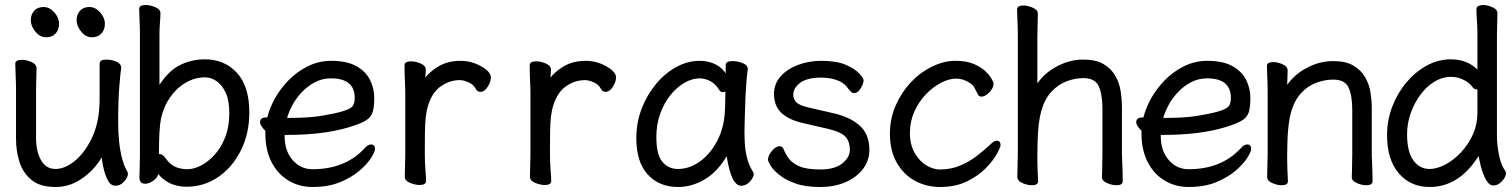

<svg xmlns="http://www.w3.org/2000/svg" viewBox="-20 -729 6040 767"><path d="M380 -679.5Q399 -658 399 -634Q399 -610 385 -595Q371 -580 347 -580Q323 -580 304.5 -602.5Q286 -625 286 -648Q286 -671 299.5 -686Q313 -701 337 -701Q361 -701 380 -679.5ZM197 -679.5Q216 -658 216 -634Q216 -610 202 -595Q188 -580 164 -580Q140 -580 121.5 -602.5Q103 -625 103 -648Q103 -671 116.5 -686Q130 -701 154 -701Q178 -701 197 -679.5ZM468 -95Q476 -65 489 -43Q491 -40 491 -34Q491 -21 476 -4Q461 13 441 13Q425 13 415 -2Q395 -32 386 -100Q360 -55 316 -22Q264 18 202 18Q140 18 106 -10Q72 -38 58 -81.5Q44 -125 44 -175V-369Q44 -394 42.5 -428.5Q41 -463 41 -474Q41 -490 67 -490Q84 -490 104 -482Q126 -473 126 -456Q126 -449 125 -415Q124 -381 124 -370V-179Q124 -124 144 -89Q164 -54 201.5 -54Q239 -54 278 -85.5Q317 -117 345 -173.5Q373 -230 377 -304Q378 -320 378 -345V-475Q378 -491 405 -491Q423 -491 442 -484Q464 -475 464 -459V-457V-456Q461 -439 456.5 -382Q452 -325 452 -240.5Q452 -156 468 -95Z M560 5Q537 5 537 -20Q537 -32 538 -58Q539 -84 539 -110V-589Q539 -619 537.5 -647.5Q536 -676 536 -693Q536 -709 562 -709Q579 -709 599 -701Q621 -692 621 -676Q621 -664 619 -639Q617 -614 617 -589V-390Q653 -445 695 -467Q743 -492 799 -492Q877 -492 926.5 -438Q976 -384 976 -280Q976 -196 942.5 -128.5Q909 -61 852 -22Q795 17 725 17Q684 17 653 0Q628 -14 612 -34L611 -30Q608 -18 591.5 -6.5Q575 5 560 5ZM616 -114Q630 -114 642 -96Q661 -70 682.5 -61.5Q704 -53 729 -53Q754 -53 782.5 -67.5Q811 -82 837.5 -111Q864 -140 880 -182Q896 -224 896 -276Q896 -328 881.5 -359Q867 -390 845 -405Q823 -420 799 -420Q759 -420 722.5 -399Q686 -378 660 -341Q634 -304 623 -255Q615 -215 615 -114Q616 -114 616 -114Z M1303 -486Q1367 -486 1405 -464Q1443 -442 1459 -408Q1475 -374 1475 -338.5Q1475 -303 1469 -282Q1463 -261 1442 -248Q1421 -235 1375 -221Q1274 -190 1124 -190H1117V-186Q1117 -126 1149 -89.5Q1181 -53 1228 -53Q1358 -53 1435 -135Q1449 -152 1462 -152Q1478 -152 1478 -134Q1478 -123 1463 -99Q1448 -75 1417 -48Q1386 -21 1339 -1.5Q1292 18 1228 18Q1175 18 1132 -8Q1089 -34 1064.5 -82Q1040 -130 1040 -196V-207Q1032 -214 1025.5 -223.5Q1019 -233 1019 -241Q1019 -260 1044 -260Q1045 -260 1048 -260Q1056 -295 1077 -333.5Q1098 -372 1131.5 -407Q1165 -442 1209 -464Q1253 -486 1303 -486ZM1127 -258H1139Q1212 -258 1262 -266Q1312 -274 1344 -283Q1379 -293 1388 -304Q1397 -315 1397 -338Q1397 -416 1302 -416Q1267 -416 1237 -400Q1207 -384 1184 -359Q1161 -334 1147 -307Q1133 -280 1127 -258Z M1599 -109V-364Q1599 -374 1598 -394Q1596 -435 1596 -468Q1596 -484 1622 -484Q1639 -484 1659 -476Q1681 -467 1681 -450Q1681 -440 1680 -431.5Q1679 -423 1679 -419Q1698 -443 1727 -461Q1766 -486 1820 -486Q1851 -486 1878 -475.5Q1905 -465 1923 -450Q1941 -435 1941 -420Q1941 -402 1928 -382Q1915 -362 1899 -362Q1887 -362 1880 -375Q1871 -392 1851 -400.5Q1831 -409 1817 -409Q1777 -409 1742 -385Q1707 -361 1691 -310Q1684 -289 1681 -263.5Q1678 -238 1677.5 -201Q1677 -164 1677 -121.5Q1677 -79 1679.5 -50.5Q1682 -22 1682 -6Q1682 10 1656 10Q1639 10 1619 2Q1597 -7 1597 -23Q1597 -31 1598 -66.5Q1599 -102 1599 -109Z M2099 -109V-364Q2099 -374 2098 -394Q2096 -435 2096 -468Q2096 -484 2122 -484Q2139 -484 2159 -476Q2181 -467 2181 -450Q2181 -440 2180 -431.5Q2179 -423 2179 -419Q2198 -443 2227 -461Q2266 -486 2320 -486Q2351 -486 2378 -475.5Q2405 -465 2423 -450Q2441 -435 2441 -420Q2441 -402 2428 -382Q2415 -362 2399 -362Q2387 -362 2380 -375Q2371 -392 2351 -400.5Q2331 -409 2317 -409Q2277 -409 2242 -385Q2207 -361 2191 -310Q2184 -289 2181 -263.5Q2178 -238 2177.5 -201Q2177 -164 2177 -121.5Q2177 -79 2179.5 -50.5Q2182 -22 2182 -6Q2182 10 2156 10Q2139 10 2119 2Q2097 -7 2097 -23Q2097 -31 2098 -66.5Q2099 -102 2099 -109Z M2941 13Q2901 13 2883 -105Q2848 -46 2801 -16Q2747 18 2689 18Q2613 18 2567.5 -32Q2522 -82 2522 -176Q2522 -240 2543.5 -295.5Q2565 -351 2601 -394Q2637 -437 2682 -461.5Q2727 -486 2775 -486Q2812 -486 2842 -470Q2864 -458 2879 -436V-469Q2879 -485 2906 -485Q2924 -485 2944 -478Q2967 -470 2967 -454V-452V-451Q2961 -407 2958 -343Q2954 -227 2954 -204Q2954 -181 2955.5 -154Q2957 -127 2964.5 -97.5Q2972 -68 2988 -43Q2991 -38 2991 -34Q2991 -21 2976 -4Q2961 13 2941 13ZM2878 -363Q2872 -361 2866 -361Q2860 -361 2855 -367Q2839 -394 2817.5 -405Q2796 -416 2775 -416Q2746 -416 2715.5 -399Q2685 -382 2659 -350Q2633 -318 2617.5 -275Q2602 -232 2602 -182Q2602 -110 2626.5 -82Q2651 -54 2688 -54Q2734 -54 2775.5 -83.5Q2817 -113 2845 -166Q2873 -219 2876 -289V-290Q2877 -303 2877 -324Q2877 -345 2878 -363Z M3072 -354Q3072 -394 3098 -423.5Q3124 -453 3167.5 -469.5Q3211 -486 3261 -486Q3322 -486 3359 -470Q3396 -454 3413 -435Q3430 -416 3430 -408Q3430 -400 3425 -388.5Q3420 -377 3411.5 -367Q3403 -357 3391 -357Q3382 -357 3370 -373Q3356 -394 3335 -404Q3303 -419 3261 -419Q3205 -419 3177 -398.5Q3149 -378 3149 -350Q3149 -333 3161 -320.5Q3173 -308 3212 -299L3308 -277Q3375 -262 3414 -227.5Q3453 -193 3453 -130Q3453 -89 3428.5 -55.5Q3404 -22 3359.5 -2Q3315 18 3255.5 18Q3196 18 3156.5 3.5Q3117 -11 3093 -30.5Q3069 -50 3058.5 -67Q3048 -84 3048 -91Q3048 -108 3064 -126.5Q3080 -145 3094 -145Q3105 -145 3110 -134Q3117 -115 3131 -96Q3145 -77 3173.5 -64.5Q3202 -52 3258 -52Q3314 -52 3344.5 -76Q3375 -100 3375 -131Q3375 -162 3358.5 -181.5Q3342 -201 3289 -214L3189 -237Q3131 -250 3101.5 -278Q3072 -306 3072 -354Z M3962 -167Q3977 -167 3977 -149Q3977 -141 3962.5 -114.5Q3948 -88 3918.5 -57.5Q3889 -27 3843 -4.5Q3797 18 3735 18Q3681 18 3635.5 -6.5Q3590 -31 3562.5 -79Q3535 -127 3535 -195Q3535 -255 3558 -307.5Q3581 -360 3618.5 -400Q3656 -440 3703.5 -463Q3751 -486 3795.5 -486Q3840 -486 3869 -474Q3898 -462 3915.5 -445.5Q3933 -429 3941 -414.5Q3949 -400 3949 -395Q3949 -377 3932 -360Q3915 -343 3901 -343Q3891 -343 3887 -351Q3880 -365 3873 -378Q3867 -389 3857 -396Q3829 -415 3800 -415Q3771 -415 3738.5 -398Q3706 -381 3678 -351.5Q3650 -322 3632.5 -283Q3615 -244 3615 -197.5Q3615 -151 3634 -118Q3653 -85 3680.5 -68.5Q3708 -52 3735 -52Q3777 -52 3813 -66.5Q3849 -81 3880 -104.5Q3911 -128 3934 -150Q3951 -167 3962 -167Z M4124 -109V-94Q4124 -64 4127 -5Q4127 11 4102 11Q4085 11 4066 3Q4044 -6 4044 -22Q4044 -31 4045 -71.5Q4046 -112 4046 -119V-586Q4046 -615 4044.5 -647.5Q4043 -680 4043 -691Q4043 -707 4068 -707Q4085 -707 4104 -699Q4126 -690 4126 -674Q4126 -667 4125 -628Q4124 -589 4124 -578V-396Q4154 -438 4199 -462Q4251 -491 4308 -491Q4358 -491 4388.5 -473Q4419 -455 4435.5 -426Q4452 -397 4457 -363.5Q4462 -330 4462 -299V-110Q4462 -104 4463 -83Q4465 -42 4465 -5Q4465 11 4440 11Q4423 11 4404 3Q4382 -6 4382 -22V-23Q4383 -38 4383 -49L4384 -119V-295Q4384 -352 4369 -385Q4354 -417 4308 -417Q4275 -417 4241.5 -404.5Q4208 -392 4181 -363.5Q4154 -335 4140 -287Q4127 -241 4125 -165Q4125 -133 4124 -109Z M4803 -486Q4867 -486 4905 -464Q4943 -442 4959 -408Q4975 -374 4975 -338.5Q4975 -303 4969 -282Q4963 -261 4942 -248Q4921 -235 4875 -221Q4774 -190 4624 -190H4617V-186Q4617 -126 4649 -89.5Q4681 -53 4728 -53Q4858 -53 4935 -135Q4949 -152 4962 -152Q4978 -152 4978 -134Q4978 -123 4963 -99Q4948 -75 4917 -48Q4886 -21 4839 -1.5Q4792 18 4728 18Q4675 18 4632 -8Q4589 -34 4564.5 -82Q4540 -130 4540 -196V-207Q4532 -214 4525.5 -223.5Q4519 -233 4519 -241Q4519 -260 4544 -260Q4545 -260 4548 -260Q4556 -295 4577 -333.5Q4598 -372 4631.5 -407Q4665 -442 4709 -464Q4753 -486 4803 -486ZM4627 -258H4639Q4712 -258 4762 -266Q4812 -274 4844 -283Q4879 -293 4888 -304Q4897 -315 4897 -338Q4897 -416 4802 -416Q4767 -416 4737 -400Q4707 -384 4684 -359Q4661 -334 4647 -307Q4633 -280 4627 -258Z M5122 -108V-92Q5122 -63 5125 -5Q5125 11 5100 11Q5083 11 5064 3Q5042 -6 5042 -22Q5042 -30 5043 -70.5Q5044 -111 5044 -118V-361Q5044 -390 5042.5 -422.5Q5041 -455 5041 -465Q5041 -481 5066 -481Q5083 -481 5102 -473Q5124 -464 5124 -447Q5123 -409 5122 -390Q5152 -432 5197 -456Q5249 -485 5306 -485Q5356 -485 5386.5 -467Q5417 -449 5433.5 -420.5Q5450 -392 5455 -359Q5460 -326 5460 -296V-108Q5460 -102 5461 -82Q5463 -41 5463 -5Q5463 11 5438 11Q5421 11 5402 3Q5380 -6 5380 -21V-22Q5381 -38 5381 -48L5382 -117V-290Q5382 -347 5367 -380Q5352 -411 5306 -411Q5273 -411 5239.5 -399Q5206 -387 5179 -358.5Q5152 -330 5138 -283Q5125 -237 5123 -163Q5123 -131 5122 -108Z M5882 -451V-590Q5882 -620 5880 -648.5Q5878 -677 5878 -693Q5878 -702 5888 -706Q5895 -709 5904 -709Q5921 -709 5940 -701Q5962 -692 5962 -676Q5962 -664 5961 -638.5Q5960 -613 5960 -588V-188Q5960 -146 5969 -106Q5978 -66 5993 -47Q5996 -42 5996 -37Q5996 -23 5980.5 -5.5Q5965 12 5946 12Q5931 12 5920 -5Q5901 -34 5890 -89Q5888 -98 5887 -106Q5847 -44 5802 -15Q5752 18 5691 18Q5615 18 5568 -36.5Q5521 -91 5521 -190Q5521 -249 5542 -303.5Q5563 -358 5598.5 -400Q5634 -442 5679.5 -467Q5725 -492 5776 -492Q5815 -492 5846 -477Q5867 -466 5882 -451ZM5882 -372Q5880 -372 5878 -372Q5870 -372 5864 -379Q5850 -399 5826 -410.5Q5802 -422 5777 -422Q5742 -422 5710 -402.5Q5678 -383 5653.5 -349.5Q5629 -316 5615 -275.5Q5601 -235 5601 -193Q5601 -123 5626 -88.5Q5651 -54 5691 -54Q5720 -54 5753.5 -71.5Q5787 -89 5816.5 -120.5Q5846 -152 5864 -192Q5882 -232 5882 -278Z"/></svg>

Font: Moon Stars Kai HW
Style: Bold
Weight: 700
Designer: GuiWonder
Version: Version 1.101